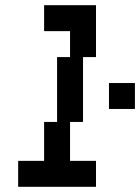

<svg xmlns="http://www.w3.org/2000/svg" viewBox="-20 -720 540 740"><path d="M250 -500H200V-250H150V-100H50V0H350V-100H250V-250H300V-500H350V-700H150V-600H250ZM400 -300H500V-400H400Z"/></svg>

Font: LS-VG5000 Shifted
Style: Regular
Weight: 400
Designer: Justin Bihan, 2021
Foundry: Justin Bihan, 2021
Version: Version 1.000;Glyphs 3.1.2 (3151)